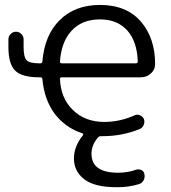

<svg xmlns="http://www.w3.org/2000/svg" viewBox="-20 -573 703 790"><path d="M539.1 -312.5Q546.9 -312.5 546.9 -320.3Q543.9 -401.4 504.9 -446.3Q463.9 -493.2 391.6 -493.2Q316.4 -493.2 273.4 -445.3Q232.4 -400.4 226.6 -319.3Q226.6 -312.5 234.4 -312.5ZM146.5 -312.5Q153.3 -312.5 154.3 -319.3Q163.1 -427.7 224.6 -489.3Q288.1 -552.7 391.6 -552.7Q500 -552.7 559.6 -484.4Q618.2 -416 618.2 -309.6Q618.2 -287.1 601.6 -271.5Q584 -254.9 559.6 -254.9H234.4Q226.6 -254.9 226.6 -248Q230.5 -168 279.3 -121.1Q329.1 -71.3 409.2 -71.3Q472.7 -71.3 534.2 -98.6Q544.9 -103.5 556.2 -98.6Q567.4 -93.8 572.3 -83Q576.2 -71.3 571.3 -59.1Q566.4 -46.9 554.7 -42Q482.4 -12.7 402.3 -12.7H394.5Q387.7 -12.7 382.8 -6.8Q356.4 23.4 356.4 59.6Q356.4 137.7 465.8 137.7Q505.9 137.7 541 125Q551.8 122.1 562 127Q572.3 131.8 574.2 143.6Q577.1 157.2 570.8 168.9Q564.5 180.7 551.8 184.6Q510.7 197.3 463.9 197.3Q461.9 197.3 459 197.3Q369.1 197.3 326.7 164.6Q284.2 131.8 284.2 79.1Q284.2 29.3 321.3 -16.6Q323.2 -18.6 322.3 -21Q321.3 -23.4 319.3 -24.4Q250 -46.9 206.1 -103.5Q162.1 -162.1 154.3 -248Q153.3 -254.9 146.5 -254.9H141.6Q70.3 -254.9 42.5 -282.2Q14.6 -309.6 14.6 -379.9V-411.1Q14.6 -423.8 23.9 -433.1Q33.2 -442.4 45.9 -442.4Q58.6 -442.4 67.9 -433.1Q77.1 -423.8 77.1 -411.1V-380.9Q77.1 -337.9 89.4 -325.2Q101.6 -312.5 141.6 -312.5Z"/></svg>

Font: Gen Jyuu Gothic P Normal
Style: Regular
Weight: 300
Designer: [Source Han Sans]
Ryoko NISHIZUKA  (kana & ideographs); Paul D. Hunt (Latin, Greek & Cyrillic); Wenlong ZHANG  (bopomofo
Version: Version 1.002.20150607